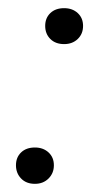

<svg xmlns="http://www.w3.org/2000/svg" viewBox="-20 -445 244 475"><path d="M66.4 9.8Q44.9 9.8 32.2 -3.4Q19.5 -16.6 19.5 -36.1Q19.5 -55.7 32.2 -67.9Q44.9 -80.1 66.4 -80.1Q86.9 -80.1 100.1 -67.9Q113.3 -55.7 113.3 -36.1Q113.3 -16.6 100.1 -3.4Q86.9 9.8 66.4 9.8ZM138.7 -335.9Q117.2 -335.9 104.5 -348.6Q91.8 -361.3 91.8 -380.9Q91.8 -400.4 104.5 -412.6Q117.2 -424.8 138.7 -424.8Q159.2 -424.8 172.4 -412.6Q185.5 -400.4 185.5 -380.9Q185.5 -361.3 172.4 -348.6Q159.2 -335.9 138.7 -335.9Z"/></svg>

Font: Crimson Pro ExtraLight
Style: Italic
Weight: 250
Italic angle: -12°
Designer: Jacques Le Bailly
Foundry: Baron von Fonthausen
Version: Version 1.003